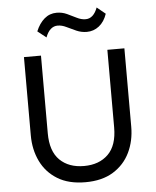

<svg xmlns="http://www.w3.org/2000/svg" viewBox="-62 -989 858 1056"><g transform="rotate(-5 367.0 -461.0)"><path d="M367 15Q274.5 15 213 -22.8Q151.5 -60.5 120.5 -124.8Q89.5 -189 89.5 -268V-700H183.5V-271.5Q183.5 -172 233.2 -123.2Q283 -74.5 367 -74.5Q450.5 -74.5 500.2 -123.2Q550 -172 550 -271.5V-700H644V-268Q644 -189 613 -125Q582 -61 520.5 -23Q459 15 367 15ZM222.5 -797 175 -834.5Q193 -878 222 -902.8Q251 -927.5 289.5 -927.5Q320 -927.5 346.5 -915.2Q373 -903 397.5 -890.5Q422 -878 446 -878Q468 -878 484.5 -893.2Q501 -908.5 511.5 -937L558.5 -898.5Q544 -855 514.2 -831.5Q484.5 -808 446.5 -808Q416.5 -808 389.2 -820Q362 -832 337.2 -844.2Q312.5 -856.5 289 -856.5Q267.5 -856.5 250.8 -842Q234 -827.5 222.5 -797Z"/></g></svg>

Font: Geologica Roman Light
Style: Regular
Weight: 300
Designer: Sindre Bremnes, Frode Helland
Foundry: Monokrom Skriftforlag AS
Version: Version 1.010;gftools[0.9.28]